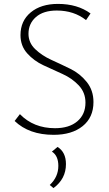

<svg xmlns="http://www.w3.org/2000/svg" viewBox="-20 -684 558 984"><path d="M418 -158Q418 -210 383.5 -246.5Q349 -283 300 -305Q251 -327 202.5 -349.5Q154 -372 119.5 -410.5Q85 -449 85 -504Q85 -577 137.5 -620.5Q190 -664 277 -664Q377 -664 444 -615L421 -581Q359 -630 271 -630Q202 -630 164 -596.5Q126 -563 126 -511Q126 -465 160.5 -432Q195 -399 243.5 -377Q292 -355 341 -331Q390 -307 424.5 -264Q459 -221 459 -161Q459 -82 403.5 -37.5Q348 7 255 7Q129 7 55 -64L82 -99Q152 -27 262 -27Q335 -27 376.5 -62.5Q418 -98 418 -158ZM254 280 235 264Q279 223 279 166Q279 114 246 93L275 69Q318 96 318 157Q318 233 254 280Z"/></svg>

Font: EauTestInfant Light
Style: Regular
Weight: 300
Designer: Christian Thalmann (Catharsis Fonts)
Version: Version 0.001;PS 000.001;hotconv 1.0.88;makeotf.lib2.5.64775